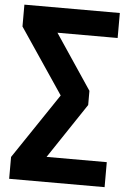

<svg xmlns="http://www.w3.org/2000/svg" viewBox="-59 -748 653 972"><g transform="rotate(5 267.5 -262.5)"><path d="M25 180V69L267 -291V-235L25 -594V-705H510V-578H182V-611L391 -299V-227L182 86V53H510V180Z"/></g></svg>

Font: Nunito Sans 12pt ExtraLight
Style: Weight 830 Width 84 Optical size 12.0 YTLC 445
Weight: 830
Width: 4
Designer: Vernon Adams
Foundry: Vernon Adams
Version: Version 3.101;gftools[0.9.27]